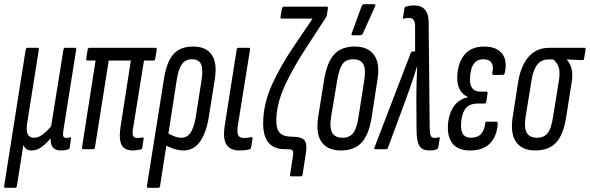

<svg xmlns="http://www.w3.org/2000/svg" viewBox="-32 -715 2826 920"><path d="M-6 185Q-13 185 -12 176L91 -477Q93 -486 100 -486H149Q156 -486 154 -477L99 -130Q92 -90 100.5 -72.5Q109 -55 131 -55Q151 -55 171 -69.5Q191 -84 213 -110L272 -477Q274 -486 280 -486H328Q335 -486 333 -477L272 -92Q268 -68 272 -61Q276 -54 286 -54Q291 -54 295.5 -55Q300 -56 304 -57Q310 -58 308 -50L302 -7Q301 0 293 1Q285 4 276.5 5Q268 6 260 6Q208 6 211 -51H210Q188 -26 166.5 -10Q145 6 118 6Q90 6 80 -21L49 176Q48 185 40 185Z M603 6Q582 6 566 -3.5Q550 -13 544.5 -38Q539 -63 546 -110L595 -425H489L423 -9Q422 0 414 0H366Q360 0 361 -9L426 -425H387Q380 -425 381 -434L388 -477Q390 -486 397 -486H714Q721 -486 719 -477L712 -434Q711 -425 704 -425H658L605 -96Q601 -72 606.5 -63Q612 -54 625 -54Q633 -54 638.5 -54.5Q644 -55 648 -56Q658 -59 656 -49L650 -8Q648 0 643 1Q636 2 625 4Q614 6 603 6Z M678 185Q671 185 672 176L754 -339Q767 -420 799.5 -456Q832 -492 893 -492Q955 -492 982.5 -452.5Q1010 -413 997 -334L968 -151Q955 -75 925 -34.5Q895 6 848 6Q808 6 765 -17L735 176Q734 185 726 185ZM815 -333 775 -75Q788 -68 804 -61.5Q820 -55 838 -55Q864 -55 880.5 -78.5Q897 -102 906 -154L934 -333Q942 -385 931 -408Q920 -431 888 -431Q857 -431 840 -408Q823 -385 815 -333Z M1115 6Q1072 6 1053.5 -22Q1035 -50 1045 -114L1102 -477Q1104 -486 1111 -486H1160Q1168 -486 1166 -477L1107 -109Q1103 -76 1110.5 -65Q1118 -54 1138 -54Q1157 -54 1172 -58Q1179 -59 1178 -51L1171 -8Q1170 -1 1165 0Q1144 6 1115 6Z M1363 130Q1357 130 1358 121L1371 38Q1375 14 1370.5 7Q1366 0 1347 0H1334Q1229 0 1229 -123Q1229 -217 1272 -311Q1315 -405 1380 -499L1466 -626H1317Q1311 -626 1312 -635L1319 -674Q1321 -683 1327 -683H1534Q1541 -683 1539 -674L1534 -641Q1533 -637 1532 -635Q1531 -633 1529 -630L1437 -489Q1375 -395 1333.5 -306Q1292 -217 1292 -135Q1292 -95 1309.5 -77.5Q1327 -60 1367 -60Q1414 -60 1427.5 -42Q1441 -24 1433 23L1418 121Q1417 130 1409 130Z M1601 6Q1538 6 1509 -34.5Q1480 -75 1493 -157L1521 -333Q1535 -417 1569.5 -454.5Q1604 -492 1668 -492Q1731 -492 1760.5 -451.5Q1790 -411 1776 -329L1749 -154Q1736 -70 1701 -32Q1666 6 1601 6ZM1609 -55Q1643 -55 1660.5 -77.5Q1678 -100 1686 -155L1713 -328Q1722 -383 1709 -407Q1696 -431 1660 -431Q1626 -431 1609.5 -408.5Q1593 -386 1584 -331L1555 -158Q1546 -104 1559.5 -79.5Q1573 -55 1609 -55ZM1658 -546Q1649 -546 1654 -557L1701 -686Q1705 -695 1715 -695H1760Q1771 -695 1765 -684L1707 -555Q1702 -546 1693 -546Z M2026 6Q1990 6 1977 -17Q1964 -40 1964 -91L1963 -244Q1963 -285 1964 -319Q1965 -353 1967 -396H1966Q1953 -353 1941.5 -319.5Q1930 -286 1915 -245L1827 -7Q1824 0 1819 0H1766Q1758 0 1763 -10L1936 -461Q1939 -468 1944 -468H1957V-587Q1958 -629 1929 -629Q1916 -629 1904 -626Q1897 -624 1899 -632L1906 -675Q1907 -682 1913 -683Q1931 -689 1952 -689Q2022 -689 2022 -607L2027 -100Q2027 -76 2032 -65Q2037 -54 2050 -54Q2058 -54 2070 -57Q2077 -59 2075 -51L2068 -9Q2066 -1 2061 0Q2052 4 2043 5Q2034 6 2026 6Z M2220 6Q2167 6 2140.5 -22.5Q2114 -51 2114 -103Q2114 -156 2137 -196.5Q2160 -237 2209 -249V-251Q2184 -262 2171.5 -285Q2159 -308 2159 -339Q2159 -407 2191 -449.5Q2223 -492 2289 -492Q2346 -492 2373 -459Q2400 -426 2387 -367Q2384 -356 2377 -356H2332Q2326 -356 2327 -367Q2334 -396 2323.5 -413.5Q2313 -431 2284 -431Q2259 -431 2245 -417Q2231 -403 2225.5 -380.5Q2220 -358 2220 -334Q2220 -276 2270 -276H2298Q2306 -276 2304 -267L2298 -227Q2296 -219 2290 -219H2259Q2213 -219 2195 -189.5Q2177 -160 2177 -113Q2177 -82 2189 -68.5Q2201 -55 2226 -55Q2285 -55 2293 -124Q2293 -132 2301 -132H2347Q2353 -132 2353 -121Q2349 -63 2316.5 -28.5Q2284 6 2220 6Z M2533 6Q2470 6 2441 -34.5Q2412 -75 2425 -157L2451 -324Q2464 -401 2501.5 -443.5Q2539 -486 2601 -486H2768Q2775 -486 2774 -478L2767 -436Q2767 -427 2759 -427L2684 -430V-429Q2699 -413 2706.5 -386.5Q2714 -360 2707 -319L2681 -154Q2668 -70 2633 -32Q2598 6 2533 6ZM2541 -55Q2575 -55 2592.5 -77.5Q2610 -100 2618 -155L2646 -328Q2653 -372 2644.5 -394.5Q2636 -417 2619 -430H2593Q2563 -430 2543 -406Q2523 -382 2515 -331L2487 -158Q2478 -104 2491.5 -79.5Q2505 -55 2541 -55Z"/></svg>

Font: Sofia Sans Extra Condensed
Style: Italic
Weight: 400
Italic angle: -9°
Designer: Botio Nikoltchev, Ani Petrova
Foundry: lettersoup
Version: Version 4.101; ttfautohint (v1.8.4.7-5d5b)